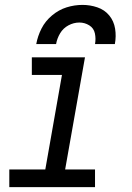

<svg xmlns="http://www.w3.org/2000/svg" viewBox="-20 -764 540 784"><path d="M18 0V-72H165L233 -458H110V-530H327L246 -72H368V0ZM128 -584Q134 -617 149.5 -647.5Q165 -678 192.5 -701Q220 -724 252 -734Q284 -744 317 -744Q348 -744 377.5 -734Q407 -724 426 -701Q445 -678 450 -647Q455 -616 449 -584H368Q372 -606 367.5 -627.5Q363 -649 344.5 -660.5Q326 -672 304 -672Q281 -672 259.5 -660.5Q238 -649 225.5 -628Q213 -607 209 -584Z"/></svg>

Font: Iosevka SS08
Style: Italic
Weight: 400
Italic angle: -10°
Monospace: yes
Designer: Belleve Invis
Foundry: Belleve Invis
Version: 2.1.0; ttfautohint (v1.8.2)